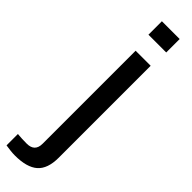

<svg xmlns="http://www.w3.org/2000/svg" viewBox="-418 -783 974 974"><g transform="rotate(45 69.5 -295.5)"><path d="M37 -703.5V-800H164.5V-703.5ZM-8.5 209Q-23.5 209 -41.5 207Q-59.5 205 -75 202.5V121Q-62.5 122.5 -43 123.2Q-23.5 124 -9 124Q48.5 124 48.5 67.5V-600H156.5V59.5Q156.5 139 116.5 174Q76.5 209 -8.5 209Z"/></g></svg>

Font: Big Shoulders Stencil Display
Style: Bold
Weight: 700
Designer: Patric King
Foundry: XO Type Co
Version: Version 1.000